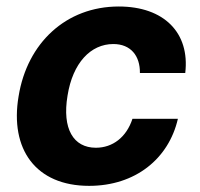

<svg xmlns="http://www.w3.org/2000/svg" viewBox="-20 -573 627 603"><path d="M259.9 10.7C405.2 10.7 509.9 -74.6 538.7 -199.9H396C377.1 -142 333.8 -109 281.2 -109C210.6 -109 174.7 -168.3 192.1 -272.7C208.5 -375.7 264.9 -434.7 335.9 -434.7C390.6 -434.7 420.1 -397.7 419.4 -343.8H561.8C576.7 -469.8 495.4 -552.6 353 -552.6C187.5 -552.6 65.3 -437.9 38.4 -270.6C10.3 -104.8 92 10.7 259.9 10.7Z"/></svg>

Font: Margiela Sans
Style: Bold Italic
Weight: 700
Italic angle: -9.39999°
Designer: Stefan Endress, Andreas Faust
Version: Version 1.100;FEAKit 1.0